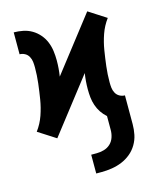

<svg xmlns="http://www.w3.org/2000/svg" viewBox="-111 -603 722 889"><g transform="rotate(-15 250.0 -158.0)"><path d="M239 210V120H265Q283 120 300.5 115Q318 110 331 98Q344 86 350 68.5Q356 51 356 33V-34Q341 -47 330 -63.5Q319 -80 312.5 -99Q306 -118 304 -137.5Q302 -157 302 -177Q302 -196 303.5 -215Q305 -234 308 -253L107 6L65 -21L23 -48Q46 -79 58.5 -115Q71 -151 77 -188Q83 -225 87.5 -262.5Q92 -300 92 -338Q92 -352 90.5 -365Q89 -378 82.5 -390Q76 -402 64 -408.5Q52 -415 39 -415V-520Q61 -520 83.5 -515.5Q106 -511 125.5 -499.5Q145 -488 160 -470.5Q175 -453 183.5 -432Q192 -411 195 -388.5Q198 -366 198 -343Q198 -324 196.5 -305Q195 -286 192 -267L393 -526L435 -499L477 -472Q454 -441 441.5 -405Q429 -369 423 -332Q417 -295 412.5 -257.5Q408 -220 408 -182Q408 -168 409.5 -155Q411 -142 417.5 -130Q424 -118 436 -111.5Q448 -105 461 -105V33Q461 58 456 82.5Q451 107 438 129Q425 151 405.5 167Q386 183 363 192.5Q340 202 315 206Q290 210 265 210Z"/></g></svg>

Font: Iosevka Curly Slab Extrabold
Style: Regular
Weight: 800
Monospace: yes
Designer: Belleve Invis
Foundry: Belleve Invis
Version: Version 22.1.2; ttfautohint (v1.8.4)